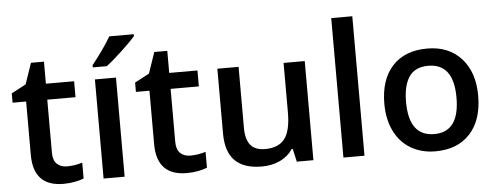

<svg xmlns="http://www.w3.org/2000/svg" viewBox="-51 -899 2690 1042"><g transform="rotate(-5 1294.5 -378.0)"><path d="M283.2 -83Q325.2 -83 367.2 -96.2V-9.8Q348.1 -1.5 318.1 4.2Q288.1 9.8 255.9 9.8Q92.8 9.8 92.8 -162.1V-453.1H19V-503.9L98.1 -545.9L137.2 -660.2H208V-540H361.8V-453.1H208V-164.1Q208 -122.6 228.8 -102.8Q249.5 -83 283.2 -83Z M589.8 0H475.1V-540H589.8ZM469.2 -606V-618.2Q497.1 -652.3 526.6 -694.3Q556.2 -736.3 573.2 -766.1H706.5V-755.9Q681.2 -726.1 630.6 -679Q580.1 -631.8 545.4 -606Z M955.1 -83Q997.1 -83 1039.1 -96.2V-9.8Q1020 -1.5 990 4.2Q960 9.8 927.7 9.8Q764.6 9.8 764.6 -162.1V-453.1H690.9V-503.9L770 -545.9L809.1 -660.2H879.9V-540H1033.7V-453.1H879.9V-164.1Q879.9 -122.6 900.6 -102.8Q921.4 -83 955.1 -83Z M1527.8 0 1511.7 -70.8H1505.9Q1481.9 -33.2 1437.7 -11.7Q1393.6 9.8 1336.9 9.8Q1238.8 9.8 1190.4 -39.1Q1142.1 -87.9 1142.1 -187V-540H1257.8V-207Q1257.8 -145 1283.2 -114Q1308.6 -83 1362.8 -83Q1435.1 -83 1469 -126.2Q1502.9 -169.4 1502.9 -271V-540H1618.2V0Z M1896.5 0H1781.7V-759.8H1896.5Z M2539.6 -271Q2539.6 -138.7 2471.7 -64.5Q2403.8 9.8 2282.7 9.8Q2207 9.8 2148.9 -24.4Q2090.8 -58.6 2059.6 -122.6Q2028.3 -186.5 2028.3 -271Q2028.3 -402.3 2095.7 -476.1Q2163.1 -549.8 2285.6 -549.8Q2402.8 -549.8 2471.2 -474.4Q2539.6 -398.9 2539.6 -271ZM2146.5 -271Q2146.5 -84 2284.7 -84Q2421.4 -84 2421.4 -271Q2421.4 -456.1 2283.7 -456.1Q2211.4 -456.1 2179 -408.2Q2146.5 -360.4 2146.5 -271Z"/></g></svg>

Font: f0_41340          
Style: Regular
Weight: 600
Foundry: Ascender Corporation
Version: Version 1.10